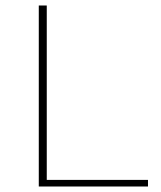

<svg xmlns="http://www.w3.org/2000/svg" viewBox="-20 -678 585 698"><path d="M121 0V-658H150V0ZM134 0V-24H518V0Z"/></svg>

Font: Ysabeau Office Thin
Style: Regular
Weight: 250
Designer: Christian Thalmann (Catharsis Fonts)
Version: Version 2.001;gftools[0.9.30]; featfreeze: tnum,lnum,ss02